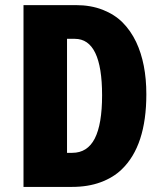

<svg xmlns="http://www.w3.org/2000/svg" viewBox="-20 -734 641 754"><path d="M72.3 -713.9H278.3Q336.4 -713.9 383.3 -695.6Q430.2 -677.2 461.7 -645.5Q493.2 -613.8 514.6 -569.3Q554.7 -484.4 554.7 -363.8Q554.7 -161.6 458 -68.8Q424.8 -36.6 375.2 -18.3Q325.7 0 262.7 0H72.3ZM243.2 -581.5V-133.8H263.7Q323.2 -133.8 352.1 -189.9Q380.9 -246.1 380.9 -359.9Q380.9 -581.5 273.9 -581.5Z"/></svg>

Font: Open Sans Hebrew Condensed Extra Bold
Style: Regular
Weight: 800
Width: 3
Foundry: Ascender Corporation, Yanek Iontef
Version: Version 2.001;PS 002.001;hotconv 1.0.70;makeotf.lib2.5.58329